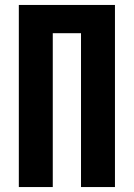

<svg xmlns="http://www.w3.org/2000/svg" viewBox="-20 -755 540 775"><path d="M56 0V-735H444V0H307V-621H193V0Z"/></svg>

Font: Iosevka Curly Heavy
Style: Regular
Weight: 900
Monospace: yes
Designer: Belleve Invis
Foundry: Belleve Invis
Version: Version 22.1.2; ttfautohint (v1.8.4)